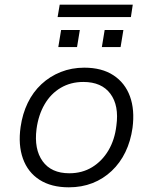

<svg xmlns="http://www.w3.org/2000/svg" viewBox="-20 -792 653 820"><path d="M274 8Q199 8 149 -24Q99 -56 78 -114.5Q57 -173 68 -250Q76 -306 98.5 -352.5Q121 -399 157 -432.5Q193 -466 239.5 -484.5Q286 -503 340 -503Q415 -503 464.5 -470.5Q514 -438 535 -380.5Q556 -323 546 -246Q538 -189 515.5 -142.5Q493 -96 457 -62Q421 -28 375 -10Q329 8 274 8ZM276 -52Q331 -52 373.5 -78Q416 -104 443 -149.5Q470 -195 477 -255Q489 -341 451.5 -391.5Q414 -442 336 -442Q282 -442 239.5 -417Q197 -392 170.5 -346.5Q144 -301 136 -241Q125 -155 162 -103.5Q199 -52 276 -52ZM226 -719 235 -772H547L539 -719ZM229 -591 241 -664H321L309 -591ZM415 -591 427 -664H507L495 -591Z"/></svg>

Font: Nunito Sans 7pt Light
Style: Italic
Weight: 300
Italic angle: -9°
Designer: Vernon Adams
Foundry: Vernon Adams
Version: Version 3.101;gftools[0.9.27]